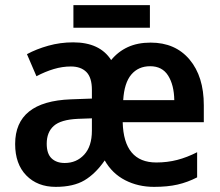

<svg xmlns="http://www.w3.org/2000/svg" viewBox="-20 -718 856 748"><path d="M567 -552Q663 -552 718.5 -486Q774 -420 774 -308V-242H458Q462 -85 589 -85Q632 -85 670.5 -95Q709 -105 748 -125V-27Q711 -8 672 1Q633 10 580 10Q518 10 467.5 -16Q417 -42 388 -93Q352 -41 309 -15.5Q266 10 197 10Q126 10 82.5 -34.5Q39 -79 39 -157Q39 -323 256 -331L338 -334V-368Q338 -416 316.5 -437.5Q295 -459 256 -459Q223 -459 189.5 -449Q156 -439 122 -421L85 -507Q122 -527 168.5 -540Q215 -553 265 -553Q369 -553 413 -484Q440 -517 478 -534.5Q516 -552 567 -552ZM565 -460Q519 -460 491.5 -427.5Q464 -395 460 -328H659Q658 -387 635 -423.5Q612 -460 565 -460ZM283 -255Q217 -252 189.5 -227.5Q162 -203 162 -158Q162 -119 181 -101Q200 -83 232 -83Q278 -83 308 -115.5Q338 -148 338 -209V-257ZM564 -698V-610H266V-698Z"/></svg>

Font: Noto Sans SemiCondensed SemiBold
Style: Regular
Weight: 600
Width: 4
Designer: Monotype Design Team
Foundry: Monotype Imaging Inc.
Version: Version 2.013; ttfautohint (v1.8.4.7-5d5b)